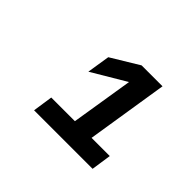

<svg xmlns="http://www.w3.org/2000/svg" viewBox="-99 -1005 798 798"><g transform="rotate(45 300.0 -606.0)"><path d="M160 -382 173 -470H312L356 -744L206 -655L222 -756L344 -830H467L410 -470H517L504 -382Z"/></g></svg>

Font: JetBrains Mono ExtraBold
Style: Italic
Weight: 800
Italic angle: -9°
Monospace: yes
Designer: Philipp Nurullin, Konstantin Bulenkov
Foundry: JetBrains
Version: Version 2.305; ttfautohint (v1.8.4.7-5d5b)